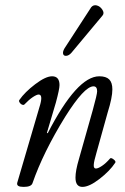

<svg xmlns="http://www.w3.org/2000/svg" viewBox="-20 -712 486 745"><path d="M256.8 -506.8Q247.1 -496.1 237.1 -495.4Q227.1 -494.6 224.9 -502.9Q222.7 -511.2 230 -523.9L334 -684.1Q342.8 -694.3 355.7 -690.9Q368.7 -687.5 377.2 -674.3Q385.7 -661.1 377.9 -651.9ZM71.8 13.2Q57.1 13.2 51 9.3Q44.9 5.4 46.9 -2.9L136.2 -307.1Q146.5 -345.2 129.9 -345.2Q122.6 -345.2 107.4 -335.2Q92.3 -325.2 74.2 -306.2Q70.8 -303.7 65.4 -305.9Q60.1 -308.1 56.2 -314.2Q52.2 -320.3 55.2 -324.2Q76.2 -354.5 116.7 -385.3Q157.2 -416 182.1 -416Q210.9 -416 210.9 -381.8Q210.9 -366.2 196.8 -314L162.1 -196.8L165 -194.8Q278.8 -416 365.2 -416Q391.6 -416 403.8 -403.8Q416 -391.6 416 -365.2Q416 -333.5 397.9 -275.9L354 -118.2Q349.1 -101.6 346.7 -90.8Q344.2 -80.1 343.8 -72.5Q343.3 -64.9 345.5 -61.5Q347.7 -58.1 352.1 -58.1Q360.4 -58.1 375.5 -68.1Q390.6 -78.1 407.2 -97.2Q411.1 -101.1 421.1 -93.3Q431.2 -85.4 426.8 -80.1Q405.8 -48.3 366 -17.6Q326.2 13.2 299.8 13.2Q272.9 13.2 272.9 -22.9Q272.9 -49.8 286.1 -94.2L339.8 -284.2Q356.9 -345.7 356.9 -357.9Q356.9 -377 342.8 -377Q307.1 -377 232.9 -258.8Q147.5 -120.6 106 -1Q101.1 13.2 71.8 13.2Z"/></svg>

Font: Junicode SmCond
Style: Italic
Weight: 400
Width: 4
Italic angle: -11°
Designer: Peter S. Baker
Version: Version 2.206